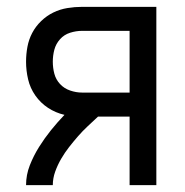

<svg xmlns="http://www.w3.org/2000/svg" viewBox="-20 -540 540 560"><path d="M56 0Q56 -30 67 -58Q78 -86 94 -111.5Q110 -137 128.5 -160Q147 -183 168 -205Q142 -211 120 -225.5Q98 -240 83 -261.5Q68 -283 62 -308.5Q56 -334 56 -360Q56 -382 60 -403.5Q64 -425 74 -444Q84 -463 100 -478.5Q116 -494 135.5 -503.5Q155 -513 176.5 -516.5Q198 -520 219 -520H436V0H358V-200H266Q251 -186 236 -172Q221 -158 207.5 -142.5Q194 -127 181.5 -111Q169 -95 158.5 -77Q148 -59 141 -39.5Q134 -20 134 0ZM358 -270V-450H219Q202 -450 184.5 -444.5Q167 -439 155 -425.5Q143 -412 138.5 -395Q134 -378 134 -360Q134 -342 138.5 -325Q143 -308 155 -295Q167 -282 184.5 -276Q202 -270 219 -270Z"/></svg>

Font: Iosevka Term Curly
Style: Regular
Weight: 400
Designer: Belleve Invis
Foundry: Belleve Invis
Version: Version 32.3.0